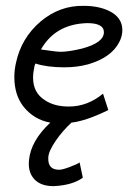

<svg xmlns="http://www.w3.org/2000/svg" viewBox="-20 -414 464 656"><path d="M398 -311Q398 -278 371 -246Q340 -211 280 -194Q244 -184 199 -184Q141 -184 101 -197L98 -189Q93 -166 93 -149Q93 -97 133 -72Q165 -50 215 -50Q279 -50 332 -94L350 -38Q275 -1 224 5Q193 34 171 66Q145 104 145 125Q143 166 182 166Q193 166 217 157Q244 147 252 141L263 193Q228 219 163 222Q119 222 97 198Q75 174 79 134Q85 67 152 5Q96 -5 60 -50Q29 -90 29 -151Q29 -176 35 -201Q53 -284 118 -340Q184 -396 267 -394Q316 -394 352 -377Q398 -355 398 -311ZM278 -335Q270 -335 252 -333Q163 -321 120 -245Q123 -245 149 -241Q175 -237 187 -237Q214 -237 260 -248Q335 -268 335 -304Q335 -335 278 -335Z"/></svg>

Font: GFS Neohellenic Rg
Style: Italic
Weight: 400
Italic angle: -12°
Designer: Takis Katsoulidis and George D. Matthiopoulos
Foundry: Takis Katsoulidis and George D. Matthiopoulos
Version: Version 1.0